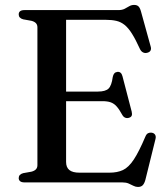

<svg xmlns="http://www.w3.org/2000/svg" viewBox="-20 -741 684 780"><path d="M205 -369H377.5Q408.5 -369 421 -381.2Q433.5 -393.5 438 -428Q440 -438 444.5 -443Q449 -448 457 -449Q472.5 -450.5 477.5 -431.5L515 -287.5Q517.5 -277 515 -271Q512.5 -265 504 -262.5Q496 -260 489 -262.8Q482 -265.5 477.5 -273Q464.5 -297 453.5 -309Q442.5 -321 429.2 -325.5Q416 -330 395 -330H205ZM56 -682.5Q56 -691 61.8 -695.5Q67.5 -700 79.5 -700H460.5Q476 -700 486.2 -705.2Q496.5 -710.5 505.2 -715.8Q514 -721 525 -721Q536.5 -721 542.8 -714.8Q549 -708.5 553 -693.5L592 -552.5Q595 -543 591.8 -536.2Q588.5 -529.5 579.5 -527Q570 -524 561.8 -527.8Q553.5 -531.5 548.5 -542Q531 -580.5 516.2 -604Q501.5 -627.5 486.2 -639.8Q471 -652 452.8 -656.2Q434.5 -660.5 410 -660.5H248.5V-83Q248.5 -61 261.8 -50.2Q275 -39.5 303 -39.5H424.5Q456.5 -39.5 479.5 -50.2Q502.5 -61 523.5 -92.8Q544.5 -124.5 571 -187Q575 -196.5 581.5 -199.8Q588 -203 596 -202Q606 -200.5 610.2 -193.5Q614.5 -186.5 611.5 -175.5L570.5 -10Q566.5 4.5 559.8 11.5Q553 18.5 540.5 18.5Q531 18.5 522 13.8Q513 9 502.5 4.5Q492 0 477 0H79.5Q67.5 0 61.8 -4.8Q56 -9.5 56 -17.5Q56 -32.5 74 -37.5L107.5 -43.5Q119.5 -46.5 125.8 -53Q132 -59.5 132 -70V-630Q132 -640.5 125.8 -647Q119.5 -653.5 107.5 -656.5L74 -662.5Q56 -667.5 56 -682.5Z"/></svg>

Font: Fraunces 18pt
Style: Regular
Weight: 400
Version: Version 1.000;[b76b70a41]